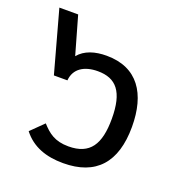

<svg xmlns="http://www.w3.org/2000/svg" viewBox="-112 -681 743 787"><g transform="rotate(20 260.0 -287.0)"><path d="M462 -226C462 -370 401 -465 265 -465C215 -465 171 -452 144 -419L97 -584H15L89 -315H148C152 -367 194 -393 253 -393C333 -393 373 -347 373 -229C373 -118 338 -62 244 -62C184 -62 155 -86 125 -119L70 -65C112 -11 173 10 247 10C390 10 462 -71 462 -226Z"/></g></svg>

Font: Noto Sans Thai
Style: Regular
Weight: 400
Designer: Monotype Design Team
Foundry: Monotype Imaging Inc.
Version: Version 1.901